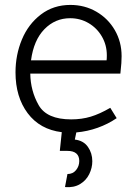

<svg xmlns="http://www.w3.org/2000/svg" viewBox="-20 -528 555 780"><path d="M269 -43Q312 -43 348.5 -54Q385 -65 428 -90L454 -48Q419 -24 377 -9Q335 6 290 10L284 39Q319 43 337 68.5Q355 94 355 127Q355 154 342.5 179.5Q330 205 305 220Q280 235 244 232L254 179Q276 179 289 163Q302 147 302 126Q302 106 290 95.5Q278 85 254 85H223L231 9Q142 -2 92.5 -68Q43 -134 43 -234Q43 -305 69 -367.5Q95 -430 146 -469Q197 -508 266 -508Q324 -508 371.5 -480.5Q419 -453 446.5 -405.5Q474 -358 474 -300Q474 -284 473 -271.5Q472 -259 471 -250L469 -229H103Q104 -159 137 -101Q170 -43 269 -43ZM413 -283Q414 -290 414 -303Q414 -345 394 -379.5Q374 -414 340 -434Q306 -454 265 -454Q204 -454 160.5 -409.5Q117 -365 106 -283Z"/></svg>

Font: Bellota Text
Style: Regular
Weight: 400
Designer: Kemie Guaida
Foundry: Kemie Guaida
Version: Version 4.001